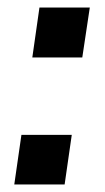

<svg xmlns="http://www.w3.org/2000/svg" viewBox="-20 -491 280 511"><path d="M66 -338 85 -471H219L199 -338ZM18 0 37 -132H171L152 0Z"/></svg>

Font: Hanken Grotesk
Style: Bold Italic
Weight: 700
Italic angle: -8°
Designer: Alfredo Marco Pradil
Foundry: Hanken Design Co.
Version: Version 3.013